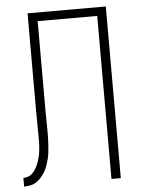

<svg xmlns="http://www.w3.org/2000/svg" viewBox="-53 -777 605 819"><g transform="rotate(-5 250.0 -367.5)"><path d="M17 0V-37Q28 -37 37.5 -40.5Q47 -44 54.5 -51Q62 -58 67.5 -66.5Q73 -75 77.5 -84.5Q82 -94 85 -103.5Q88 -113 90.5 -123.5Q93 -134 94 -144Q95 -154 96 -164Q97 -174 97 -184.5Q97 -195 97 -205Q97 -233 96.5 -260.5Q96 -288 96 -315V-735H431V0H391V-698H136V-315Q136 -291 136.5 -267.5Q137 -244 137 -221Q137 -207 136.5 -192.5Q136 -178 135 -164Q134 -150 132.5 -136Q131 -122 127.5 -108.5Q124 -95 119.5 -81.5Q115 -68 108 -56Q101 -44 91.5 -33Q82 -22 70.5 -14Q59 -6 45 -3Q31 0 17 0Z"/></g></svg>

Font: Zed Sans Extralight
Style: Regular
Weight: 200
Designer: Belleve Invis
Foundry: Belleve Invis
Version: Version 1.0.0; ttfautohint (v1.8.4)